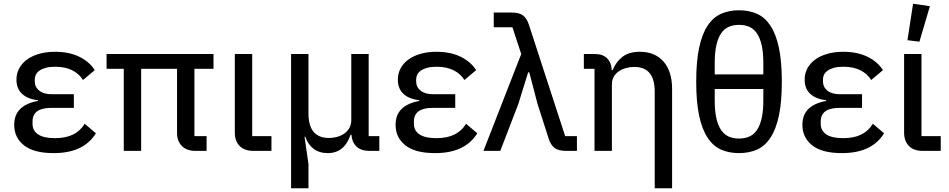

<svg xmlns="http://www.w3.org/2000/svg" viewBox="-20 -807 5075 1027"><path d="M493 -94Q460 -41 404 -14.5Q348 12 267 12Q161 12 108.5 -29.5Q56 -71 56 -139Q56 -193 88.5 -224.5Q121 -256 183 -267V-271Q128 -277 98 -305Q68 -333 68 -381Q68 -413 82 -440Q96 -467 122.5 -487Q149 -507 187.5 -518.5Q226 -530 274 -530Q349 -530 403 -504Q457 -478 487 -432L424 -379Q403 -413 365.5 -431.5Q328 -450 276 -450Q246 -450 225.5 -444.5Q205 -439 191.5 -429.5Q178 -420 172 -408Q166 -396 166 -383V-372Q166 -341 190 -322Q214 -303 256 -303H375V-230H254Q154 -230 154 -157V-145Q154 -108 184 -88Q214 -68 274 -68Q332 -68 371 -87.5Q410 -107 433 -145Z M1020 -79H1085V0H1026Q978 0 952.5 -26.5Q927 -53 927 -96V-439H735V0H642V-439H550V-518H1122V-439H1020Z M1432 0H1335Q1287 0 1261.5 -26.5Q1236 -53 1236 -98V-518H1329V-79H1432Z M1537 200V-518H1630V-200Q1630 -69 1740 -69Q1762 -69 1783.5 -75Q1805 -81 1822 -93Q1839 -105 1849 -123Q1859 -141 1859 -165V-518H1952V-79H2009V0H1955Q1910 0 1886 -24Q1862 -48 1860 -86H1855Q1822 12 1733 12Q1688 12 1657.5 -11Q1627 -34 1613 -76H1609L1630 71V200Z M2533 -94Q2500 -41 2444 -14.5Q2388 12 2307 12Q2201 12 2148.5 -29.5Q2096 -71 2096 -139Q2096 -193 2128.5 -224.5Q2161 -256 2223 -267V-271Q2168 -277 2138 -305Q2108 -333 2108 -381Q2108 -413 2122 -440Q2136 -467 2162.5 -487Q2189 -507 2227.5 -518.5Q2266 -530 2314 -530Q2389 -530 2443 -504Q2497 -478 2527 -432L2464 -379Q2443 -413 2405.5 -431.5Q2368 -450 2316 -450Q2286 -450 2265.5 -444.5Q2245 -439 2231.5 -429.5Q2218 -420 2212 -408Q2206 -396 2206 -383V-372Q2206 -341 2230 -322Q2254 -303 2296 -303H2415V-230H2294Q2194 -230 2194 -157V-145Q2194 -108 2224 -88Q2254 -68 2314 -68Q2372 -68 2411 -87.5Q2450 -107 2473 -145Z M2721 -661H2621V-740H2715Q2757 -740 2777.5 -724.5Q2798 -709 2809 -675L3003 -79H3066V0H3009Q2967 0 2946.5 -15.5Q2926 -31 2915 -65L2855 -252L2811 -420H2805L2753 -252L2656 0H2566L2768 -518Z M3160 0V-439H3103V-518H3162Q3205 -518 3228 -494.5Q3251 -471 3252 -432H3257Q3275 -476 3309.5 -503Q3344 -530 3403 -530Q3483 -530 3529 -478Q3575 -426 3575 -331V200H3482V-317Q3482 -449 3373 -449Q3350 -449 3328.5 -443Q3307 -437 3290 -425.5Q3273 -414 3263 -396.5Q3253 -379 3253 -355V0Z M3933 -752Q3987 -752 4029.5 -733Q4072 -714 4101.5 -669Q4131 -624 4146.5 -551Q4162 -478 4162 -370Q4162 -262 4146.5 -189Q4131 -116 4101.5 -71Q4072 -26 4029.5 -7Q3987 12 3933 12Q3879 12 3836.5 -7Q3794 -26 3764.5 -71Q3735 -116 3719.5 -189Q3704 -262 3704 -370Q3704 -478 3719.5 -551Q3735 -624 3764.5 -669Q3794 -714 3836.5 -733Q3879 -752 3933 -752ZM3803 -409H4063V-470Q4063 -527 4054 -566Q4045 -605 4028.5 -629Q4012 -653 3988 -663.5Q3964 -674 3933 -674Q3902 -674 3878 -663.5Q3854 -653 3837.5 -629Q3821 -605 3812 -566Q3803 -527 3803 -470ZM3933 -66Q3964 -66 3988 -76.5Q4012 -87 4028.5 -111Q4045 -135 4054 -174Q4063 -213 4063 -270V-331H3803V-270Q3803 -213 3812 -174Q3821 -135 3837.5 -111Q3854 -87 3878 -76.5Q3902 -66 3933 -66Z M4709 -94Q4676 -41 4620 -14.5Q4564 12 4483 12Q4377 12 4324.5 -29.5Q4272 -71 4272 -139Q4272 -193 4304.5 -224.5Q4337 -256 4399 -267V-271Q4344 -277 4314 -305Q4284 -333 4284 -381Q4284 -413 4298 -440Q4312 -467 4338.5 -487Q4365 -507 4403.5 -518.5Q4442 -530 4490 -530Q4565 -530 4619 -504Q4673 -478 4703 -432L4640 -379Q4619 -413 4581.5 -431.5Q4544 -450 4492 -450Q4462 -450 4441.5 -444.5Q4421 -439 4407.5 -429.5Q4394 -420 4388 -408Q4382 -396 4382 -383V-372Q4382 -341 4406 -322Q4430 -303 4472 -303H4591V-230H4470Q4370 -230 4370 -157V-145Q4370 -108 4400 -88Q4430 -68 4490 -68Q4548 -68 4587 -87.5Q4626 -107 4649 -145Z M5012 0H4915Q4867 0 4841.5 -26.5Q4816 -53 4816 -98V-518H4909V-79H5012ZM4898 -584 4834 -592 4864 -787 4954 -774Z"/></svg>

Font: IBM Plex Sans Text
Style: Regular
Weight: 450
Designer: Mike Abbink, Paul van der Laan, Pieter van Rosmalen
Foundry: Bold Monday
Version: Version 3.005